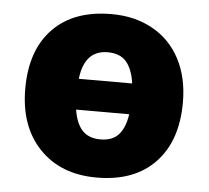

<svg xmlns="http://www.w3.org/2000/svg" viewBox="-45 -611 728 670"><g transform="rotate(5 318.5 -276.5)"><path d="M594.2 -277.8Q594.2 -142.1 521.2 -66.2Q448.2 9.8 316.9 9.8Q190.9 9.8 116.5 -67.9Q42 -145.5 42 -277.8Q42 -413.1 115 -488Q188 -563 319.8 -563Q401.4 -563 463.9 -528.3Q526.4 -493.7 560.3 -429Q594.2 -364.3 594.2 -277.8ZM317.9 -429.2Q236.8 -429.2 225.1 -328.1H412.1Q405.3 -377.4 383.3 -403.3Q361.3 -429.2 317.9 -429.2ZM318.8 -124Q360.4 -124 382.3 -148.4Q404.3 -172.9 411.1 -220.2H225.1Q232.4 -172.9 254.6 -148.4Q276.9 -124 318.8 -124Z"/></g></svg>

Font: OpenSansExtrabold
Style: Regular
Weight: 800
Foundry: Ascender Corporation
Version: Version 1.10